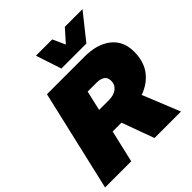

<svg xmlns="http://www.w3.org/2000/svg" viewBox="-241 -1030 1184 1184"><g transform="rotate(-45 351.5 -438.0)"><path d="M-8 0 145 -660H473Q583 -660 647 -609Q711 -558 711 -466Q711 -380 669 -324.5Q627 -269 555 -244L654 0H423L346 -211H269L220 0ZM414 -494H334L304 -364H389Q432 -364 458 -384Q484 -404 484 -438Q484 -469 463.5 -481.5Q443 -494 414 -494ZM320 -709 265 -876H407L444 -794L517 -876H671L538 -709Z"/></g></svg>

Font: Work Sans Black
Style: Italic
Weight: 900
Italic angle: -13°
Designer: Wei Huang
Foundry: Wei Huang
Version: Version 2.009; ttfautohint (v1.8.3)